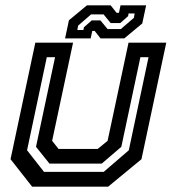

<svg xmlns="http://www.w3.org/2000/svg" viewBox="-20 -700 644 720"><path d="M100.5 0 19.5 -103 112.5 -540H254L175.5 -172L199.5 -141.5H346.5L383.5 -172L462 -540H603.5L510.5 -103L385.5 0ZM145 -55.5H369L463 -136.5L537 -485.5H506.5L435 -149.5L361.5 -86.5H165.5L115 -149.5L186.5 -485.5H155.5L81.5 -136.5ZM224 -556 238.5 -624 306 -680H395L417 -652H426L432 -680H528L513.5 -612L446 -556H357L335 -584H326L320 -556ZM270 -587.5H293L294.5 -597.5L324 -623.5H356.5L383.5 -591H433L482 -633L485 -649.5H462L460.5 -639.5L431 -613.5H395L368.5 -646H321.5L273 -604Z"/></svg>

Font: Tourney Thin SemiBold
Style: Italic
Weight: 600
Italic angle: -12°
Version: Version 1.015